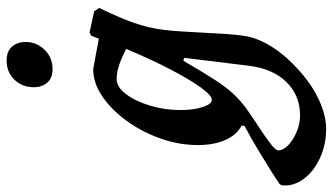

<svg xmlns="http://www.w3.org/2000/svg" viewBox="-311 -533 1007 581"><g transform="rotate(-90 192.5 -242.5)"><path d="M93 241Q46 241 5.5 222.5Q-35 204 -58 173.5Q-81 143 -78 108L-75 101Q-58 89 -30 71.5Q-2 54 32 33.5Q66 13 102 -6L103 -15Q75 -29 59.5 -64Q44 -99 44 -147Q44 -204 64 -260.5Q84 -317 117.5 -363Q151 -409 191.5 -436.5Q232 -464 274 -464L366 -447L375 -470L385 -475L449 -461L459 -446Q441 -409 426.5 -374Q412 -339 404 -308.5Q396 -278 393 -252Q390 -231 388 -198.5Q386 -166 384 -129.5Q382 -93 380 -61Q378 -29 375 -11Q371 23 352 58.5Q333 94 303 126.5Q273 159 238 185Q203 211 165 226Q127 241 93 241ZM134 162Q194 162 234.5 121Q275 80 284 7L308 -189L299 -191Q265 -132 241.5 -96Q218 -60 198.5 -39.5Q179 -19 158 -3Q131 16 100.5 36Q70 56 49 72Q28 88 28 96Q28 111 43.5 126Q59 141 83.5 151.5Q108 162 134 162ZM181 -105Q194 -105 218 -138Q242 -171 272.5 -229.5Q303 -288 335 -364Q322 -371 306 -378Q290 -385 274 -389Q258 -393 243 -393Q220 -393 198.5 -365Q177 -337 163.5 -292.5Q150 -248 150 -200Q150 -161 159 -133Q168 -105 181 -105ZM274 -587Q246 -587 232.5 -603.5Q219 -620 219 -643Q219 -679 242 -702.5Q265 -726 300 -726Q328 -726 342 -709.5Q356 -693 356 -669Q356 -635 332.5 -611Q309 -587 274 -587Z"/></g></svg>

Font: Alegreya SemiBold
Style: Italic
Weight: 600
Italic angle: -7°
Designer: Juan Pablo del Peral
Foundry: Huerta Tipografica
Version: Version 2.009